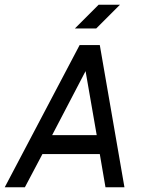

<svg xmlns="http://www.w3.org/2000/svg" viewBox="-20 -790 625 810"><path d="M396 -770 296 -670H386L486 -770ZM341 -490 388 -220H200ZM425 0H505L401 -600H316L0 0H85L159 -140H401Z"/></svg>

Font: Gauge
Style: Italic
Weight: 400
Italic angle: -80°
Designer: Daniel Pimley
Foundry: Daniel Pimley
Version: Version 1.000;PS 001.001;hotconv 1.0.56